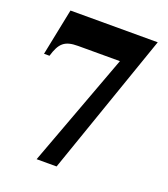

<svg xmlns="http://www.w3.org/2000/svg" viewBox="-126 -767 752 858"><g transform="rotate(20 250.0 -338.0)"><path d="M477 -676H62L17 -454H43C62 -518 84 -539 148 -539H347L147 0H242Z"/></g></svg>

Font: XITS Math
Style: Bold
Weight: 700
Designer: MicroPress Inc., with final additions and corrections provided by Coen Hoffman, Elsevier (retired)
Version: Version 1.105